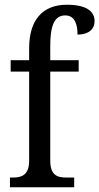

<svg xmlns="http://www.w3.org/2000/svg" viewBox="-20 -790 419 810"><path d="M22 0H293V-41H260C222 -41 192 -50 192 -113V-488H312V-536H192V-596C192 -679 208 -725 255 -725C297 -725 307 -685 307 -644C354 -644 379 -667 379 -701C379 -740 348 -770 262 -770C160 -770 103 -706 103 -587V-536H25V-488H103V-113C103 -50 70 -41 34 -41H22Z"/></svg>

Font: Noto Serif Khmer Condensed
Style: Regular
Weight: 400
Width: 3
Designer: Danh Hong and the Monotype Design Team
Foundry: Monotype Imaging Inc.
Version: Version 2.004